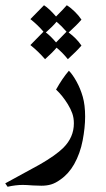

<svg xmlns="http://www.w3.org/2000/svg" viewBox="-80 -479 405 733"><path d="M212 -168Q227 -141 236 -109.5Q245 -78 245 -34Q245 8 235.5 57.5Q226 107 203 148Q182 185 150 207Q132 220 115.5 225Q99 230 78 230L46 229Q20 227 7 227Q-20 227 -51 234L-60 221L70 150Q133 114 162 85Q202 45 202 -8Q202 -29 196 -46Q190 -63 179 -81Q158 -115 134 -137Q158 -180 183 -209Q197 -195 212 -168ZM86 -358Q64 -384 36 -406Q74 -444 88 -459Q107 -447 134 -416Q164 -446 175 -459Q191 -449 206.5 -433.5Q222 -418 231 -404Q213 -383 182 -355Q212 -333 231 -305Q212 -283 179 -253Q160 -277 136 -297Q120 -278 92 -253Q66 -283 36 -307Q72 -343 86 -358ZM134 -317Q163 -346 174 -358Q155 -380 136 -396Q121 -378 95 -355Q112 -343 134 -317Z"/></svg>

Font: Mirza
Style: Regular
Weight: 400
Designer: Arabic design by Kourosh Beigpour, Latin design by Eduardo Tunni, engineering by Lasse Fister
Version: Version 1.000